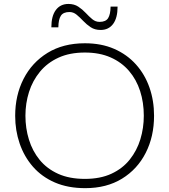

<svg xmlns="http://www.w3.org/2000/svg" viewBox="-20 -945 858 974"><path d="M412.5 9.5Q325 9.5 258.5 -19.2Q192 -48 147.2 -99.2Q102.5 -150.5 79.8 -216.8Q57 -283 57 -357.5Q57 -461.5 99.5 -544.8Q142 -628 221.2 -676.8Q300.5 -725.5 410.5 -725.5Q494.5 -725.5 559.5 -697Q624.5 -668.5 669.8 -618Q715 -567.5 738.2 -501Q761.5 -434.5 761.5 -358Q761.5 -252.5 719.2 -169.5Q677 -86.5 598.8 -38.5Q520.5 9.5 412.5 9.5ZM410.5 -37.5Q489 -37.5 545.5 -63.8Q602 -90 638.2 -135.5Q674.5 -181 692 -238.2Q709.5 -295.5 709.5 -358Q709.5 -425 690.8 -483.2Q672 -541.5 634.5 -585.2Q597 -629 541 -653.8Q485 -678.5 410.5 -678.5Q333.5 -678.5 276.8 -652.5Q220 -626.5 182.8 -581.2Q145.5 -536 127.2 -478.5Q109 -421 109 -358Q109 -294.5 126.8 -236.8Q144.5 -179 181.2 -134Q218 -89 275 -63.2Q332 -37.5 410.5 -37.5ZM490.5 -793Q461 -793 440.2 -806.8Q419.5 -820.5 402.5 -838.5Q385.5 -856.5 369 -870.2Q352.5 -884 332.5 -884Q301 -884 288.8 -865.2Q276.5 -846.5 276 -806.5H240.5Q240.5 -864 263.5 -894.5Q286.5 -925 327 -925Q356.5 -925 377.2 -911.2Q398 -897.5 414.8 -879.5Q431.5 -861.5 448 -847.8Q464.5 -834 485 -834Q516.5 -834 528.5 -853Q540.5 -872 541 -911.5H576.5Q576.5 -854 553.8 -823.5Q531 -793 490.5 -793Z"/></svg>

Font: Commissioner Thin ExtraLight
Style: Regular
Weight: 250
Version: Version 1.000